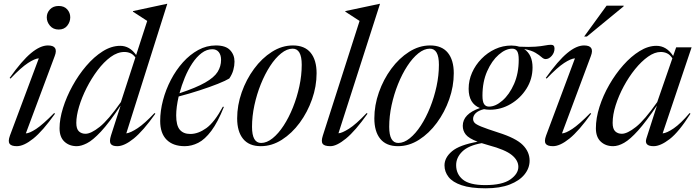

<svg xmlns="http://www.w3.org/2000/svg" viewBox="-20 -762 3684 1014"><path d="M227 -670.5Q227 -694.5 244 -712.5Q261 -730.5 290 -730.5Q319 -730.5 335 -712.5Q351 -694.5 351 -670.5Q351 -646 335 -626Q319 -606 290 -606Q261 -606 244 -626Q227 -646 227 -670.5ZM32.5 -46 185 -454Q163.5 -452.5 127.8 -429.2Q92 -406 35.5 -347L31 -350.5Q95.5 -441.5 144.2 -481.8Q193 -522 233 -522Q290.5 -522 269 -466L116.5 -57.5Q135.5 -58 170.8 -81Q206 -104 266 -165L270.5 -161.5Q206 -70.5 156 -30.2Q106 10 69 10Q39.5 10 30.5 -2.8Q21.5 -15.5 32.5 -46Z M800.5 -161.5Q736 -70.5 686.2 -30.2Q636.5 10 599.5 10Q572.5 10 564.5 -2.8Q556.5 -15.5 566 -46L617 -204.5Q556 -113 513 -67Q470 -21 439.2 -5.5Q408.5 10 385.5 10Q346 10 320.2 -14Q294.5 -38 294.5 -84.5Q294.5 -133.5 312.8 -192Q331 -250.5 362.8 -308.2Q394.5 -366 435.5 -414Q476.5 -462 522.5 -491Q568.5 -520 615 -520Q665 -520 699 -471.5L757.5 -651.5L682 -700.5L682.5 -703.5L862 -742H863.5L647 -57.5Q669.5 -60.5 706.8 -85Q744 -109.5 796 -165ZM383 -113Q383 -81 396.8 -68.2Q410.5 -55.5 431.5 -55.5Q460.5 -55.5 506.2 -91.8Q552 -128 618.5 -223L695 -458.5Q683 -475 668.5 -481.2Q654 -487.5 637 -487.5Q600.5 -487.5 564.2 -461Q528 -434.5 495.5 -391.2Q463 -348 437.5 -297.8Q412 -247.5 397.5 -198.8Q383 -150 383 -113Z M1162.5 -197.5Q1130 -116 1096 -70.8Q1062 -25.5 1027 -7.8Q992 10 955.5 10Q894 10 860 -24Q826 -58 826 -123Q826 -176.5 840.8 -232.5Q855.5 -288.5 882.5 -340.2Q909.5 -392 946.2 -433Q983 -474 1027 -498Q1071 -522 1120 -522Q1172 -522 1195.2 -497.2Q1218.5 -472.5 1218.5 -436.5Q1218.5 -415 1212.2 -392.2Q1206 -369.5 1191 -347.5Q1172.5 -336 1130.5 -319.2Q1088.5 -302.5 1034 -284.8Q979.5 -267 923.5 -252.5Q910.5 -195.5 910.5 -152.5Q910.5 -99.5 929.5 -77Q948.5 -54.5 985 -54.5Q1026.5 -54.5 1069.5 -85.2Q1112.5 -116 1157 -198.5ZM1101.5 -502Q1071.5 -502 1044.8 -481.8Q1018 -461.5 995.5 -427.5Q973 -393.5 956 -352.2Q939 -311 928 -269.5Q1015.5 -298.5 1063.2 -325.8Q1111 -353 1129.2 -382.2Q1147.5 -411.5 1147.5 -446Q1147.5 -471.5 1135.5 -486.8Q1123.5 -502 1101.5 -502Z M1527 -522Q1589 -522 1620.5 -483.5Q1652 -445 1652 -375Q1652 -306 1628 -237.8Q1604 -169.5 1562.8 -113.5Q1521.5 -57.5 1468.5 -23.8Q1415.5 10 1357.5 10Q1295.5 10 1264 -28.5Q1232.5 -67 1232.5 -137Q1232.5 -206 1256.5 -274.2Q1280.5 -342.5 1321.8 -398.5Q1363 -454.5 1416 -488.2Q1469 -522 1527 -522ZM1359 -7Q1389 -7 1419.8 -31.8Q1450.5 -56.5 1478 -98.8Q1505.5 -141 1527 -194.5Q1548.5 -248 1561 -306Q1573.5 -364 1573.5 -420Q1573.5 -505 1525.5 -505Q1495.5 -505 1464.8 -480.2Q1434 -455.5 1406.5 -413.2Q1379 -371 1357.5 -317.5Q1336 -264 1323.5 -206Q1311 -148 1311 -92Q1311 -7 1359 -7Z M1879 -651.5 1803.5 -700.5 1804 -703.5 1985.5 -742H1987L1767.5 -58Q1786 -59 1822.8 -82Q1859.5 -105 1916.5 -165L1921 -161.5Q1856.5 -70.5 1807.2 -30.2Q1758 10 1725 10Q1693 10 1684 -2.5Q1675 -15 1685 -46Z M2251.5 -522Q2313.5 -522 2345 -483.5Q2376.5 -445 2376.5 -375Q2376.5 -306 2352.5 -237.8Q2328.5 -169.5 2287.2 -113.5Q2246 -57.5 2193 -23.8Q2140 10 2082 10Q2020 10 1988.5 -28.5Q1957 -67 1957 -137Q1957 -206 1981 -274.2Q2005 -342.5 2046.2 -398.5Q2087.5 -454.5 2140.5 -488.2Q2193.5 -522 2251.5 -522ZM2083.5 -7Q2113.5 -7 2144.2 -31.8Q2175 -56.5 2202.5 -98.8Q2230 -141 2251.5 -194.5Q2273 -248 2285.5 -306Q2298 -364 2298 -420Q2298 -505 2250 -505Q2220 -505 2189.2 -480.2Q2158.5 -455.5 2131 -413.2Q2103.5 -371 2082 -317.5Q2060.5 -264 2048 -206Q2035.5 -148 2035.5 -92Q2035.5 -7 2083.5 -7Z M2545 232.5Q2465.5 232.5 2417.8 216.2Q2370 200 2348.8 172.5Q2327.5 145 2327.5 111.5Q2327.5 70.5 2367 37Q2406.5 3.5 2502.5 -13.5Q2455.5 -31.5 2439.8 -51.5Q2424 -71.5 2424 -97.5Q2424 -160 2514.5 -191.5Q2455 -215.5 2455 -293Q2455 -337.5 2473 -378.2Q2491 -419 2522.8 -451.5Q2554.5 -484 2595 -502.8Q2635.5 -521.5 2680.5 -521.5Q2703 -521.5 2722 -515.5Q2775 -513 2807.2 -515.5Q2839.5 -518 2858.2 -521.8Q2877 -525.5 2890 -525.5Q2908.5 -525.5 2908.5 -506Q2908.5 -484 2893.8 -467Q2879 -450 2861.5 -450Q2851.5 -450 2840.2 -460.2Q2829 -470.5 2808 -483.2Q2787 -496 2748.5 -503Q2792.5 -473 2792.5 -406Q2792.5 -344.5 2760.5 -293.8Q2728.5 -243 2677.2 -212.8Q2626 -182.5 2567 -182.5Q2550.5 -182.5 2536 -185.5Q2506 -178 2492.2 -164.2Q2478.5 -150.5 2478.5 -134Q2478.5 -123 2486 -114Q2493.5 -105 2521.5 -93.5Q2549.5 -82 2611.5 -62Q2705 -32.5 2741 3.8Q2777 40 2777 86.5Q2777 126 2750.2 159.2Q2723.5 192.5 2672 212.5Q2620.5 232.5 2545 232.5ZM2562.5 -199Q2597 -199 2633.5 -230.8Q2670 -262.5 2694.8 -318.5Q2719.5 -374.5 2719.5 -447Q2719.5 -479 2711 -492Q2702.5 -505 2685 -505Q2650.5 -505 2614 -473.2Q2577.5 -441.5 2552.8 -385.8Q2528 -330 2528 -257Q2528 -225 2536.8 -212Q2545.5 -199 2562.5 -199ZM2389 110Q2389 157.5 2424.5 186.5Q2460 215.5 2542.5 215.5Q2632.5 215.5 2675 185.8Q2717.5 156 2717.5 119Q2717.5 85 2683 56.8Q2648.5 28.5 2560.5 5Q2540.5 -0.5 2524 -6Q2454 6.5 2421.5 38.2Q2389 70 2389 110Z M2864 -46 3016.5 -454Q2995 -452.5 2959.2 -429.2Q2923.5 -406 2867 -347L2862.5 -350.5Q2927 -441.5 2975.8 -481.8Q3024.5 -522 3064.5 -522Q3122 -522 3100.5 -466L2948 -57.5Q2967 -58 3002.2 -81Q3037.5 -104 3097.5 -165L3102 -161.5Q3037.5 -70.5 2987.5 -30.2Q2937.5 10 2900.5 10Q2871 10 2862 -2.8Q2853 -15.5 2864 -46ZM3065 -569 3183.5 -732H3274L3273 -728L3079.5 -569Z M3394 -31.5 3449.5 -204.5Q3391.5 -119 3349.8 -72.5Q3308 -26 3276.5 -8Q3245 10 3218 10Q3178.5 10 3152.8 -14Q3127 -38 3127 -84.5Q3127 -138 3146 -197.8Q3165 -257.5 3197.8 -314.5Q3230.5 -371.5 3271.8 -418Q3313 -464.5 3358 -492.2Q3403 -520 3446.5 -520Q3500 -520 3535 -466.5L3551 -512H3632.5L3479.5 -57.5Q3502 -59.5 3538.2 -84.2Q3574.5 -109 3622 -165L3626.5 -161.5Q3565.5 -65 3516.8 -27.5Q3468 10 3432 10Q3380.5 10 3394 -31.5ZM3215.5 -113Q3215.5 -81.5 3229 -68.5Q3242.5 -55.5 3264 -55.5Q3293 -55.5 3338.8 -91.8Q3384.5 -128 3451 -223L3531 -454Q3518.5 -473 3503.2 -480.2Q3488 -487.5 3469.5 -487.5Q3437.5 -487.5 3402.5 -462.8Q3367.5 -438 3334.2 -397Q3301 -356 3274.2 -306.2Q3247.5 -256.5 3231.5 -206.2Q3215.5 -156 3215.5 -113Z"/></svg>

Font: Newsreader 72pt
Style: Italic
Weight: 400
Italic angle: -17°
Designer: Hugues Gentile
Foundry: Production Type
Version: Version 1.003; ttfautohint (v1.8.3)